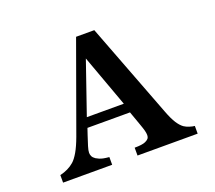

<svg xmlns="http://www.w3.org/2000/svg" viewBox="-128 -948 1256 1122"><g transform="rotate(-20 500.0 -387.5)"><path d="M445.8 -774.9H559.1L783.2 -188Q802.7 -136.2 820.3 -109.4Q837.9 -82.5 856 -69.8Q870.1 -60.5 887.9 -54.9Q905.8 -49.3 919.9 -47.9V0H545.9V-48.8Q593.8 -48.8 613.8 -58.1Q626 -63.5 633.1 -71.3Q640.1 -79.1 640.1 -94.2Q640.1 -105.5 636 -121.3Q631.8 -137.2 622.1 -164.1L590.8 -252H326.2L313 -212.9Q300.8 -176.3 293 -150.9Q285.2 -125.5 285.2 -111.8Q285.2 -100.1 290.3 -89.6Q295.4 -79.1 309.1 -69.8Q318.8 -64 328.6 -59.8Q338.4 -55.7 352.3 -52.7Q366.2 -49.8 388.2 -47.9V0H83V-46.9Q135.7 -59.1 170.9 -89.8Q189 -105.5 208.3 -138.7Q227.5 -171.9 247.1 -225.1ZM456.1 -636.2 344.2 -312H574.2Z"/></g></svg>

Font: BIZ UDMincho
Style: Bold
Weight: 700
Monospace: yes
Designer: TypeBank Co., Ltd.
Foundry: Morisawa Inc.
Version: Version 1.06